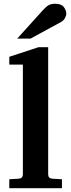

<svg xmlns="http://www.w3.org/2000/svg" viewBox="-20 -988 373 1008"><path d="M305.2 0H28.8V-46.9L78.1 -49.8Q100.1 -51.3 100.1 -73.2V-648.9H28.8V-689.9L182.1 -740.2H232.9V-73.2Q232.9 -51.3 254.9 -49.8L305.2 -46.9ZM328.1 -915.5Q328.1 -905.8 320.6 -892.6Q313 -879.4 302.2 -873.5L140.1 -785.2H70.3L207 -936.5Q224.1 -955.1 237.1 -961.7Q250 -968.3 270 -968.3Q302.2 -968.3 315.2 -950.9Q328.1 -933.6 328.1 -915.5Z"/></svg>

Font: Charis
Style: Bold
Weight: 700
Designer: Walt Agee, Miriam Martin, Annie Olsen, Victor Gaultney, Lorna Priest, Alan Ward, Bob Hallissy, Martin Hosken, Sharon Cor
Foundry: SIL Global
Version: Version 7.000